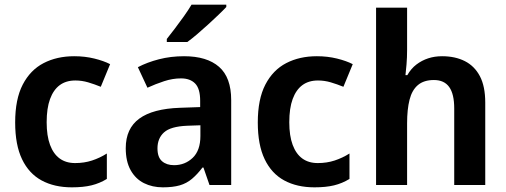

<svg xmlns="http://www.w3.org/2000/svg" viewBox="-20 -793 2169 823"><path d="M288 10Q213 10 158.5 -19.5Q104 -49 74.5 -110.5Q45 -172 45 -268Q45 -368 77.5 -430.5Q110 -493 167 -522.5Q224 -552 298 -552Q344 -552 384.5 -542Q425 -532 452 -518L412 -421Q385 -432 358 -440Q331 -448 303 -448Q263 -448 236 -428Q209 -408 194.5 -368.5Q180 -329 180 -269Q180 -211 194.5 -172Q209 -133 236 -113.5Q263 -94 302 -94Q341 -94 374.5 -105Q408 -116 438 -135V-26Q407 -7 372 1.5Q337 10 288 10Z M769 -552Q867 -552 919 -506.5Q971 -461 971 -364V0H878L852 -75H848Q826 -46 803 -26.5Q780 -7 750.5 1.5Q721 10 678 10Q633 10 597 -8Q561 -26 540 -63.5Q519 -101 519 -158Q519 -242 577 -284.5Q635 -327 752 -331L838 -334V-361Q838 -413 816.5 -435Q795 -457 756 -457Q720 -457 683.5 -445Q647 -433 612 -417L571 -505Q611 -526 661.5 -539Q712 -552 769 -552ZM782 -254Q711 -251 683 -225.5Q655 -200 655 -157Q655 -119 674.5 -102Q694 -85 726 -85Q773 -85 806 -116.5Q839 -148 839 -210V-256ZM950 -763Q937 -749 916 -729Q895 -709 871 -687Q847 -665 824 -645.5Q801 -626 783 -613H695V-626Q710 -645 729.5 -670.5Q749 -696 768.5 -723.5Q788 -751 801 -773H950Z M1328 10Q1253 10 1198.5 -19.5Q1144 -49 1114.5 -110.5Q1085 -172 1085 -268Q1085 -368 1117.5 -430.5Q1150 -493 1207 -522.5Q1264 -552 1338 -552Q1384 -552 1424.5 -542Q1465 -532 1492 -518L1452 -421Q1425 -432 1398 -440Q1371 -448 1343 -448Q1303 -448 1276 -428Q1249 -408 1234.5 -368.5Q1220 -329 1220 -269Q1220 -211 1234.5 -172Q1249 -133 1276 -113.5Q1303 -94 1342 -94Q1381 -94 1414.5 -105Q1448 -116 1478 -135V-26Q1447 -7 1412 1.5Q1377 10 1328 10Z M1725 -579Q1725 -547 1722.5 -516.5Q1720 -486 1718 -471H1726Q1742 -499 1765 -516.5Q1788 -534 1815.5 -543Q1843 -552 1875 -552Q1931 -552 1972.5 -531Q2014 -510 2037 -466.5Q2060 -423 2060 -353V0H1927V-328Q1927 -390 1905.5 -420Q1884 -450 1840 -450Q1797 -450 1771.5 -428.5Q1746 -407 1735.5 -365.5Q1725 -324 1725 -265V0H1592V-760H1725Z"/></svg>

Font: Noto Sans Display SemiBold
Style: Regular
Weight: 600
Designer: Monotype Design Team
Foundry: Monotype Imaging Inc.
Version: Version 2.003